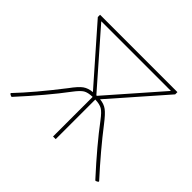

<svg xmlns="http://www.w3.org/2000/svg" viewBox="-150 -828 1025 1025"><g transform="rotate(45 363.0 -315.0)"><path d="M44 7Q34 3 30 -1V-5Q115 -94 228 -240Q260 -284 281.5 -299.5Q303 -315 336 -318L71 -620V-637H655V-620L390 -318Q422 -315 443.5 -299Q465 -283 498 -240Q584 -128 696 -5V-1Q692 3 682 7L678 6Q551 -133 471 -240Q444 -276 425.5 -287Q407 -298 373 -299V0H353V-299Q318 -298 300 -287Q282 -276 255 -240Q175 -133 48 6ZM100 -617 361 -319H363H365L626 -617Z"/></g></svg>

Font: Alegreya Sans Thin
Style: Regular
Weight: 100
Designer: Juan Pablo del Peral
Foundry: Huerta Tipografica
Version: Version 2.007